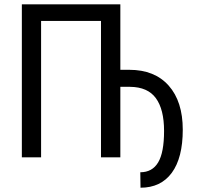

<svg xmlns="http://www.w3.org/2000/svg" viewBox="-20 -731 921 892"><path d="M539.1 -406.7H580.6Q698.7 -406.7 763.9 -333Q829.1 -259.3 829.1 -128.4Q829.1 2.4 778.1 71.8Q727.1 141.1 632.8 141.1L631.8 69.3Q687.5 69.3 714.8 23.4Q742.2 -22.5 742.2 -122.6Q742.2 -222.7 704.3 -274.7Q666.5 -326.7 584.5 -327.6H539.1V0H449.2V-633.8H170.9V0H81.5V-710.9H539.1Z"/></svg>

Font: RobotoCondensed-Regular
Style: Regular
Weight: 400
Designer: Google
Version: Version 2.001201; 2014